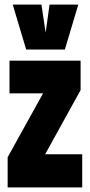

<svg xmlns="http://www.w3.org/2000/svg" viewBox="-20 -809 387 829"><path d="M13 0V-130L166 -406H21V-547H328V-420L175 -143H335V0ZM318 -789 260 -595H93L35 -789H159L177 -668L194 -789Z"/></svg>

Font: Georama ExtraCondensed ExtraBold
Style: Regular
Weight: 800
Width: 2
Designer: Jean-Baptiste Levee
Foundry: Production Type
Version: Version 1.000